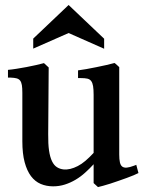

<svg xmlns="http://www.w3.org/2000/svg" viewBox="-20 -738 597 776"><path d="M400.9 -541 257.3 -604.5 114.3 -541.5V-582L257.3 -717.8L400.9 -581.5ZM295.4 -453.6Q308.6 -455.1 328.6 -458.7Q348.6 -462.4 369.6 -466.6Q390.6 -470.7 410.4 -475.3Q430.2 -480 442.9 -483.4Q443.8 -482.9 446.8 -480.5Q449.7 -478 452.9 -475.1Q456.1 -472.2 458.7 -469.7Q461.4 -467.3 461.9 -466.8V-113.8Q461.9 -94.2 464.6 -82Q467.3 -69.8 474.1 -64.7Q481 -59.6 492.4 -60.5Q503.9 -61.5 522 -68.4L530.8 -71.8L539.6 -38.6Q533.2 -35.2 520.5 -29.8Q507.8 -24.4 492.2 -18.8Q476.6 -13.2 459.2 -7.1Q441.9 -1 425.8 4.2Q409.7 9.3 396.5 12.9Q383.3 16.6 376 18.1L358.4 2V-74.2Q342.3 -56.6 324.2 -40.3Q306.2 -23.9 285.6 -11.7Q265.1 0.5 242.4 7.8Q219.7 15.1 194.8 15.1Q167.5 15.1 144.5 5.4Q121.6 -4.4 105.2 -26.1Q88.9 -47.9 79.6 -82.5Q70.3 -117.2 70.3 -167V-362.8Q70.3 -382.3 68.4 -394Q66.4 -405.8 61.3 -412.4Q56.2 -418.9 46.9 -421.4Q37.6 -423.8 23.4 -424.3H12.2V-455.6Q28.3 -457 47.9 -460.2Q67.4 -463.4 87.2 -467Q106.9 -470.7 125.2 -474.9Q143.6 -479 157.7 -482.9L176.8 -465.3L174.8 -196.3Q174.3 -156.2 178.2 -129.6Q182.1 -103 190.2 -86.4Q198.2 -69.8 210.2 -62.3Q222.2 -54.7 237.3 -53.2Q263.2 -50.8 294.4 -66.9Q309.6 -74.7 325.4 -88.1Q341.3 -101.6 358.4 -120.1V-354.5Q358.4 -376.5 356.2 -389.9Q354 -403.3 348.4 -410.6Q342.8 -418 332.8 -420.2Q322.8 -422.4 307.1 -422.4H295.4Z"/></svg>

Font: VarendraSemibold
Style: Regular
Weight: 600
Designer: Jacob Thomas
Foundry: Bangla Type Foundry
Version: Version 1.008